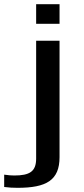

<svg xmlns="http://www.w3.org/2000/svg" viewBox="-74 -679 403 919"><path d="M211 -565V-659H99V-565ZM-6 161C-18 161 -34 160 -54 157V216C-32 219 -11 220 10 220C148 220 211 184 211 73V-484H99V80C99 142 68 161 -6 161Z"/></svg>

Font: Gamestation Extended
Style: Regular
Weight: 400
Width: 7
Designer: Jonas Hecksher
Foundry: Jonas Hecksher, Playtypeª, e-types AS
Version: Version 1.003